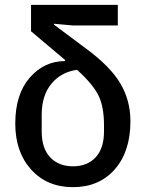

<svg xmlns="http://www.w3.org/2000/svg" viewBox="-20 -760 601 792"><path d="M281 12Q174 12 108.5 -60.5Q43 -133 43 -250Q43 -371 102.5 -439.5Q162 -508 248 -508V-513L108 -631V-740H466V-655H280L203 -662V-658L333 -561Q434 -487 476 -416.5Q518 -346 518 -260Q518 -135 453.5 -61.5Q389 12 281 12ZM409 -218V-244Q409 -318 387 -364.5Q365 -411 298 -472Q232 -463 192 -414.5Q152 -366 152 -286V-218Q152 -148 187 -111Q222 -74 281 -74Q340 -74 374.5 -111Q409 -148 409 -218Z"/></svg>

Font: Anuphan Medium
Style: Regular
Weight: 500
Designer: Mike Abbink, Paul van der Laan, Pieter van Rosmalen, Mint Tantisuwanna
Foundry: Bold Monday; Cadson Demak
Version: Version 3.002;hotconv 1.0.109;makeotfexe 2.5.65596